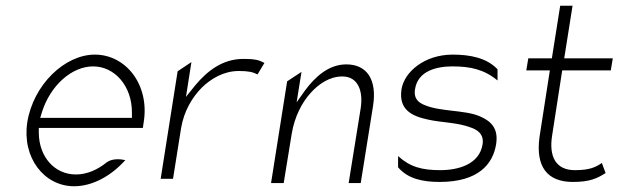

<svg xmlns="http://www.w3.org/2000/svg" viewBox="-20 -652 2165 668"><path d="M75 -227C56 -104 133 -4 238 -4C301 -4 366 -39 416 -95C398 -99 370 -101 351 -87C319 -61 282 -45 244 -45C170 -45 116 -106 115 -189V-207H477L480 -227C501 -357 418 -462 310 -462C205 -462 96 -357 75 -227ZM120 -242 126 -262C155 -354 229 -421 304 -421C379 -421 439 -353 439 -261V-242Z M539 -30H582L610 -206C620 -266 649 -314 683 -348C714 -378 758 -405 811 -405C845 -405 861 -401 876 -393L900 -433C882 -442 873 -447 826 -447C755 -447 702 -406 660 -356L627 -315L646 -436L598 -404Z M923 -15H967L995 -187C1005 -247 1031 -296 1061 -329C1088 -359 1126 -386 1171 -386C1226 -386 1244 -335 1235 -276L1193 -15H1235L1278 -284C1292 -373 1258 -428 1185 -428C1125 -428 1078 -387 1041 -337L1012 -296L1029 -402L979 -369Z M1377 -342C1366 -271 1412 -248 1469 -236C1511 -226 1572 -226 1616 -209C1638 -202 1665 -187 1659 -150C1648 -80 1574 -60 1512 -60C1448 -60 1407 -71 1365 -109V-70C1399 -30 1450 -19 1510 -19C1644 -19 1695 -81 1706 -150C1715 -206 1688 -231 1648 -248C1595 -270 1511 -263 1456 -287C1439 -294 1418 -307 1424 -342C1434 -406 1500 -421 1554 -421C1618 -421 1665 -410 1711 -372V-411C1673 -451 1615 -462 1555 -462C1457 -462 1387 -402 1377 -342Z M1811 -407H1893L1857 -175C1843 -72 1884 -19 1973 -19C2032 -19 2057 -31 2087 -50L2074 -85C2052 -70 2031 -60 1980 -60C1914 -60 1889 -107 1901 -181L1936 -407H2105L2112 -449H1943L1972 -632H1929L1900 -449H1818Z"/></svg>

Font: Charger Sport
Style: HLNrwObl
Weight: 100
Designer: Jasper
Foundry: Cannot Into Space Fonts
Version: Version 1.1